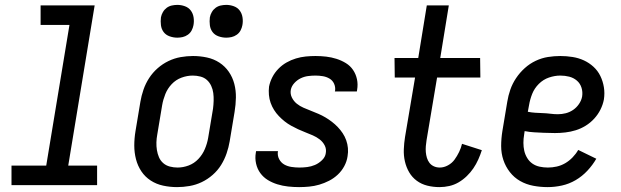

<svg xmlns="http://www.w3.org/2000/svg" viewBox="-20 -757 2540 785"><path d="M27 0V-80H169L264 -655H146V-735H367L259 -80H377V0Z M704 8Q675 8 647 2Q619 -4 596 -19Q573 -34 558 -56.5Q543 -79 536 -106Q529 -133 529 -162Q529 -191 534 -221L554 -341Q558 -365 566.5 -390Q575 -415 589.5 -437.5Q604 -460 624.5 -478Q645 -496 669 -507.5Q693 -519 718.5 -523.5Q744 -528 769 -528Q798 -528 826 -522Q854 -516 877 -501Q900 -486 915.5 -463.5Q931 -441 938 -414Q945 -387 944.5 -358Q944 -329 939 -299L919 -179Q915 -155 906.5 -130Q898 -105 884 -82.5Q870 -60 849.5 -42Q829 -24 805 -12.5Q781 -1 755 3.5Q729 8 704 8ZM706 -72Q729 -72 751.5 -80.5Q774 -89 791 -107Q808 -125 817.5 -147.5Q827 -170 831 -193L851 -313Q853 -329 853.5 -345Q854 -361 852 -376.5Q850 -392 843.5 -406Q837 -420 826 -430Q815 -440 799.5 -444Q784 -448 768 -448Q745 -448 722 -439.5Q699 -431 682 -413Q665 -395 656 -372.5Q647 -350 643 -327L623 -207Q620 -191 619.5 -175Q619 -159 621.5 -143.5Q624 -128 630 -114Q636 -100 647.5 -90Q659 -80 674.5 -76Q690 -72 706 -72ZM905 -603Q889 -603 873.5 -608.5Q858 -614 849 -626Q840 -638 838 -654Q836 -670 838 -686Q840 -697 846 -707.5Q852 -718 861.5 -725Q871 -732 882.5 -734.5Q894 -737 905 -737Q921 -737 936 -731.5Q951 -726 960 -714Q969 -702 971.5 -686Q974 -670 971 -654Q969 -643 963.5 -632.5Q958 -622 948 -615Q938 -608 927 -605.5Q916 -603 905 -603ZM705 -603Q689 -603 673.5 -608.5Q658 -614 649 -626Q640 -638 638 -654Q636 -670 638 -686Q640 -697 646 -707.5Q652 -718 661.5 -725Q671 -732 682.5 -734.5Q694 -737 705 -737Q721 -737 736 -731.5Q751 -726 760 -714Q769 -702 771.5 -686Q774 -670 771 -654Q769 -643 763.5 -632.5Q758 -622 748 -615Q738 -608 727 -605.5Q716 -603 705 -603Z M1203 8Q1180 8 1157.5 5.5Q1135 3 1114 -3.5Q1093 -10 1075 -21Q1057 -32 1044.5 -49Q1032 -66 1027 -88Q1022 -110 1026 -133L1027 -139H1117L1116 -137Q1114 -120 1121.5 -106Q1129 -92 1142 -84.5Q1155 -77 1171.5 -74.5Q1188 -72 1204 -72Q1220 -72 1236 -74Q1252 -76 1267.5 -82.5Q1283 -89 1296.5 -102Q1310 -115 1312 -131Q1315 -148 1307.5 -162.5Q1300 -177 1287 -187Q1274 -197 1259 -203.5Q1244 -210 1228.5 -216Q1213 -222 1199 -228.5Q1185 -235 1170.5 -243Q1156 -251 1143.5 -261Q1131 -271 1120 -282.5Q1109 -294 1100.5 -307.5Q1092 -321 1086.5 -336.5Q1081 -352 1079.5 -369Q1078 -386 1080 -403Q1084 -423 1093.5 -441.5Q1103 -460 1118 -475.5Q1133 -491 1151.5 -501.5Q1170 -512 1190 -518Q1210 -524 1230 -526Q1250 -528 1270 -528Q1292 -528 1313.5 -525.5Q1335 -523 1355.5 -516.5Q1376 -510 1394 -499Q1412 -488 1423.5 -471Q1435 -454 1439.5 -433Q1444 -412 1440 -389L1439 -383H1349L1350 -386Q1352 -401 1346 -414.5Q1340 -428 1327.5 -435.5Q1315 -443 1300 -445.5Q1285 -448 1270 -448Q1255 -448 1239.5 -446Q1224 -444 1209.5 -437Q1195 -430 1183.5 -417.5Q1172 -405 1169 -390Q1166 -373 1173.5 -358Q1181 -343 1193.5 -333Q1206 -323 1221 -316.5Q1236 -310 1251.5 -304Q1267 -298 1282 -291.5Q1297 -285 1310.5 -277Q1324 -269 1337 -259Q1350 -249 1361 -237.5Q1372 -226 1381 -212.5Q1390 -199 1395.5 -183.5Q1401 -168 1402.5 -151.5Q1404 -135 1401 -118Q1398 -97 1387.5 -77.5Q1377 -58 1361 -43Q1345 -28 1325.5 -18Q1306 -8 1285.5 -2Q1265 4 1244 6Q1223 8 1203 8Z M1777 8Q1751 8 1727 2Q1703 -4 1684 -18Q1665 -32 1653 -52.5Q1641 -73 1635.5 -97Q1630 -121 1631 -146.5Q1632 -172 1636 -197L1677 -440H1594L1593 -520H1690L1725 -735H1815L1780 -520H1943L1944 -440H1767L1724 -184Q1722 -172 1721 -159.5Q1720 -147 1721 -135Q1722 -123 1725.5 -111.5Q1729 -100 1736 -91Q1743 -82 1754 -77Q1765 -72 1778 -72Q1795 -72 1811.5 -81Q1828 -90 1838.5 -104.5Q1849 -119 1857 -135.5Q1865 -152 1869 -169L1950 -143Q1944 -124 1935.5 -105Q1927 -86 1915.5 -69Q1904 -52 1888.5 -37Q1873 -22 1855 -11.5Q1837 -1 1817 3.5Q1797 8 1777 8Z M2219 8Q2189 8 2160 2.5Q2131 -3 2106.5 -17Q2082 -31 2064.5 -53.5Q2047 -76 2038 -103Q2029 -130 2029 -160Q2029 -190 2034 -221L2054 -341Q2058 -366 2066.5 -390.5Q2075 -415 2090 -437.5Q2105 -460 2125.5 -478.5Q2146 -497 2170.5 -508.5Q2195 -520 2220.5 -524Q2246 -528 2271 -528Q2296 -528 2321 -524Q2346 -520 2367.5 -510Q2389 -500 2406.5 -484Q2424 -468 2434.5 -446.5Q2445 -425 2449 -400.5Q2453 -376 2449 -350Q2445 -329 2435 -309Q2425 -289 2409.5 -272Q2394 -255 2374.5 -243Q2355 -231 2334 -224.5Q2313 -218 2291.5 -215.5Q2270 -213 2249 -213Q2238 -213 2228 -213.5Q2218 -214 2207 -214H2205Q2185 -215 2165 -216Q2145 -217 2125 -221L2123 -207Q2120 -190 2120 -173Q2120 -156 2123.5 -140.5Q2127 -125 2135.5 -111Q2144 -97 2157 -88Q2170 -79 2186.5 -75.5Q2203 -72 2220 -72Q2238 -72 2256 -76Q2274 -80 2290.5 -89.5Q2307 -99 2321 -113.5Q2335 -128 2344 -144L2418 -108Q2403 -82 2381.5 -59Q2360 -36 2333.5 -20.5Q2307 -5 2277.5 1.5Q2248 8 2219 8ZM2261 -290Q2277 -290 2293 -294Q2309 -298 2323 -307.5Q2337 -317 2347 -331.5Q2357 -346 2360 -362Q2363 -381 2357.5 -398.5Q2352 -416 2338.5 -427.5Q2325 -439 2307.5 -443.5Q2290 -448 2271 -448Q2248 -448 2224.5 -440Q2201 -432 2183 -414Q2165 -396 2156 -373.5Q2147 -351 2143 -327L2138 -300Q2153 -297 2168.5 -296Q2184 -295 2199.5 -294.5Q2215 -294 2230.5 -292Q2246 -290 2261 -290Z"/></svg>

Font: Iosevka SS18 Medium
Style: Italic
Weight: 500
Italic angle: -9°
Monospace: yes
Designer: Belleve Invis
Foundry: Belleve Invis
Version: Version 25.1.1; ttfautohint (v1.8.4)